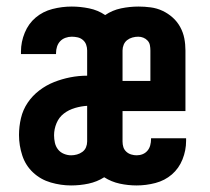

<svg xmlns="http://www.w3.org/2000/svg" viewBox="-20 -558 640 586"><path d="M197 8Q166 8 135 -1Q104 -10 81 -31.5Q58 -53 48 -83.5Q38 -114 38 -146Q38 -172 44 -197.5Q50 -223 64.5 -244.5Q79 -266 100 -282Q121 -298 145 -307.5Q169 -317 194.5 -322Q220 -327 246 -327V-404Q246 -413 243 -421.5Q240 -430 233 -436Q226 -442 217 -444Q208 -446 199 -446Q189 -446 179.5 -442.5Q170 -439 163.5 -432Q157 -425 154 -415.5Q151 -406 151 -396Q151 -395 151 -394.5Q151 -394 151 -393H44Q44 -395 44 -397Q44 -399 44 -401Q44 -430 55.5 -458Q67 -486 89 -504.5Q111 -523 140 -530.5Q169 -538 199 -538Q225 -538 252 -532.5Q279 -527 301 -512Q323 -527 349.5 -532.5Q376 -538 403 -538Q421 -538 440 -535.5Q459 -533 476 -525Q493 -517 507 -504.5Q521 -492 530 -475.5Q539 -459 542.5 -441Q546 -423 546 -404V-219H354V-126Q354 -117 356.5 -109Q359 -101 365.5 -95Q372 -89 380.5 -86.5Q389 -84 397 -84Q407 -84 415.5 -87.5Q424 -91 430 -98Q436 -105 438.5 -114.5Q441 -124 441 -133Q441 -134 441 -134.5Q441 -135 441 -136H548Q548 -134 548 -132Q548 -130 548 -128Q548 -99 537 -71.5Q526 -44 504.5 -25.5Q483 -7 454.5 0.5Q426 8 397 8Q371 8 345.5 2.5Q320 -3 298 -17Q276 -3 250 2.5Q224 8 197 8ZM439 -311V-404Q439 -412 437.5 -420Q436 -428 430.5 -434Q425 -440 417.5 -443Q410 -446 402 -446Q393 -446 384 -443.5Q375 -441 368 -435.5Q361 -430 357.5 -421.5Q354 -413 354 -404V-311ZM197 -84Q206 -84 215 -86.5Q224 -89 231.5 -94.5Q239 -100 242.5 -108.5Q246 -117 246 -126V-235Q228 -234 209 -228.5Q190 -223 175 -211.5Q160 -200 152.5 -182Q145 -164 145 -145Q145 -134 147.5 -122.5Q150 -111 157 -102Q164 -93 175 -88.5Q186 -84 197 -84Z"/></svg>

Font: Iosevka Curly SmBdEx
Style: Regular
Weight: 600
Width: 7
Monospace: yes
Designer: Belleve Invis
Foundry: Belleve Invis
Version: Version 11.1.0; ttfautohint (v1.8.3)